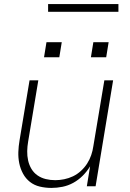

<svg xmlns="http://www.w3.org/2000/svg" viewBox="-20 -914 640 942"><path d="M232 8Q203 8 175.5 1.5Q148 -5 127 -21.5Q106 -38 93 -62Q80 -86 74.5 -113Q69 -140 70 -168.5Q71 -197 76 -226L125 -520H168L118 -219Q114 -196 113.5 -172.5Q113 -149 118 -126.5Q123 -104 134.5 -85Q146 -66 164 -53.5Q182 -41 204.5 -35.5Q227 -30 251 -30Q272 -30 294.5 -34.5Q317 -39 338 -49Q359 -59 377 -75.5Q395 -92 407.5 -111.5Q420 -131 427.5 -153Q435 -175 438 -197L492 -520H535L449 0H406L422 -98Q407 -73 386 -52Q365 -31 339.5 -17Q314 -3 286.5 2.5Q259 8 232 8ZM426 -633 438 -707H513L501 -633ZM196 -633 208 -707H283L271 -633ZM216 -856V-894H561V-856Z"/></svg>

Font: Iosevka SS04 XLt Ex Obl
Style: Regular
Weight: 200
Width: 7
Italic angle: -9°
Monospace: yes
Designer: Belleve Invis
Foundry: Belleve Invis
Version: Version 19.0.0; ttfautohint (v1.8.4)